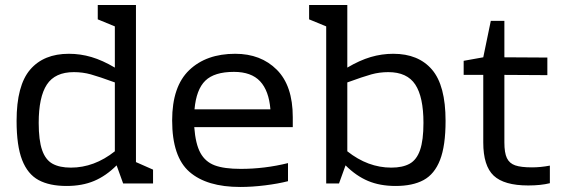

<svg xmlns="http://www.w3.org/2000/svg" viewBox="-20 -730 2248 764"><path d="M589 -55V0H470L444 -72Q402 -30 354.5 -10Q307 10 245 10Q177 10 133.5 -13.5Q90 -37 68 -93.5Q46 -150 46 -249Q46 -390 100 -453Q154 -516 254 -516Q300 -516 344 -503Q388 -490 437 -461V-625L369 -653V-710H521V-85ZM262 -63Q355 -63 437 -128V-402Q374 -425 341.5 -434Q309 -443 274 -443Q199 -443 166.5 -393.5Q134 -344 134 -241Q134 -172 147.5 -133Q161 -94 189 -78.5Q217 -63 262 -63Z M1145 -264V-224H753Q758 -157 777.5 -121.5Q797 -86 834.5 -72Q872 -58 938 -58Q1033 -58 1126 -81V-9Q1087 1 1035 7.5Q983 14 936 14Q803 14 734 -46Q665 -106 665 -251Q665 -386 733 -451Q801 -516 916 -516Q1018 -516 1081.5 -452.5Q1145 -389 1145 -264ZM754 -295H1056Q1050 -369 1015 -406.5Q980 -444 911 -444Q833 -444 797 -409Q761 -374 754 -295Z M1753 -249Q1753 -150 1731 -93.5Q1709 -37 1665.5 -13.5Q1622 10 1554 10Q1492 10 1444.5 -10Q1397 -30 1355 -72L1329 0H1278V-625L1210 -653V-710H1362V-461Q1411 -490 1455 -503Q1499 -516 1545 -516Q1645 -516 1699 -453Q1753 -390 1753 -249ZM1665 -241Q1665 -344 1632.5 -393.5Q1600 -443 1525 -443Q1490 -443 1457.5 -434Q1425 -425 1362 -402V-128Q1444 -63 1537 -63Q1582 -63 1610 -78.5Q1638 -94 1651.5 -133Q1665 -172 1665 -241Z M1903 -163V-432H1825V-488L1903 -502L1933 -647H1987V-502L2158 -501V-431L1987 -432V-163Q1987 -122 1997 -101Q2007 -80 2030 -72Q2053 -64 2097 -64Q2131 -64 2168 -71V-1Q2132 8 2082 8Q1986 8 1944.5 -31Q1903 -70 1903 -163Z"/></svg>

Font: Rhodium Libre
Style: Regular
Weight: 400
Designer: James Puckett
Foundry: Dunwich Type Founders
Version: Version 1.001; ttfautohint (v1.3)